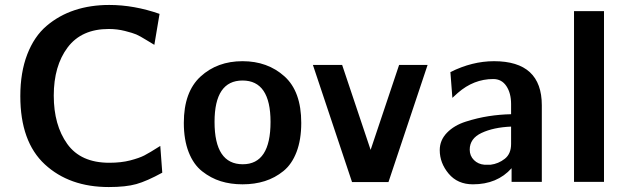

<svg xmlns="http://www.w3.org/2000/svg" viewBox="-20 -734 2524 775"><path d="M62 -346Q62 -442 90 -514.5Q118 -587 168 -629.5Q218 -672 281.5 -693Q345 -714 421 -714Q521 -714 624 -678L603 -553Q599 -555 571.5 -572Q544 -589 530 -595Q516 -601 484.5 -609Q453 -617 419 -617Q309 -617 253 -542.5Q197 -468 197 -348Q197 -229 251.5 -153Q306 -77 421 -77Q469 -77 505.5 -86.5Q542 -96 562.5 -106.5Q583 -117 627 -145L635 -37Q573 -3 530.5 9Q488 21 419 21Q260 21 161 -70.5Q62 -162 62 -346Z M722 -238Q722 -363 789.5 -425Q857 -487 959 -487Q1060 -487 1128 -426Q1196 -365 1196 -238Q1196 -170 1177 -120.5Q1158 -71 1124 -43.5Q1090 -16 1049 -3Q1008 10 959 10Q911 10 871 -2.5Q831 -15 796 -42.5Q761 -70 741.5 -120Q722 -170 722 -238ZM846 -242Q846 -71 960 -71Q1072 -71 1072 -242Q1072 -409 959 -409Q846 -409 846 -242Z M1243 -472H1361L1476 -129L1591 -472H1706L1548 1H1401Z M1755 -128Q1755 -168 1784 -198Q1813 -228 1860 -243Q1907 -258 1952 -265Q1997 -272 2043 -273V-314Q2043 -358 2024 -386.5Q2005 -415 1971 -415Q1892 -415 1828 -359L1806 -339L1798 -443Q1886 -487 1974 -487Q2167 -487 2167 -309V0H2045V-55Q1987 10 1889 10Q1827 10 1791 -33Q1755 -76 1755 -128ZM1876 -130Q1876 -105 1893 -88Q1910 -71 1936 -69H1960Q1992 -73 2017.5 -93Q2043 -113 2043 -153V-223Q1972 -220 1924 -197.5Q1876 -175 1876 -130Z M2297 0V-689H2418V0Z"/></svg>

Font: Coval
Style: Bold
Weight: 700
Foundry: Context Ltd
Version: Version 001.000